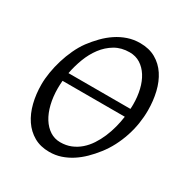

<svg xmlns="http://www.w3.org/2000/svg" viewBox="-152 -750 849 886"><g transform="rotate(30 272.5 -307.5)"><path d="M456.1 -344.2Q456.5 -350.6 456.8 -356.7Q457 -362.8 457 -369.1Q457 -410.2 448.2 -446.5Q439.5 -482.9 422.4 -510Q405.3 -537.1 380.4 -553Q355.5 -568.8 323.2 -568.8Q279.3 -568.8 245.8 -549.1Q212.4 -529.3 188.2 -497.3Q164.1 -465.3 148.9 -425.3Q133.8 -385.3 126 -344.2ZM120.1 -299.8Q119.1 -289.1 118.7 -279.3Q118.2 -269.5 118.2 -259.8Q118.2 -214.4 127.7 -175.5Q137.2 -136.7 154.8 -108.6Q172.4 -80.6 197 -64.7Q221.7 -48.8 252 -48.8Q283.2 -48.8 308.8 -59.3Q334.5 -69.8 355.2 -87.9Q376 -106 392.1 -130.4Q408.2 -154.8 420.2 -182.9Q432.1 -210.9 439.9 -240.7Q447.8 -270.5 451.7 -299.8ZM529.8 -377.9Q529.8 -343.3 524.2 -307.6Q518.6 -272 507.1 -237.3Q495.6 -202.6 478.8 -170.2Q461.9 -137.7 439.9 -109.9Q419.4 -83.5 396.2 -60.8Q373 -38.1 346.9 -21.2Q320.8 -4.4 291.7 5.4Q262.7 15.1 230 15.1Q183.1 15.1 148.2 -4.9Q113.3 -24.9 90.1 -59.3Q66.9 -93.8 55.4 -139.6Q43.9 -185.5 43.9 -236.8Q43.9 -267.6 49.6 -302Q55.2 -336.4 65.7 -370.8Q76.2 -405.3 91.3 -437.7Q106.4 -470.2 126 -497.1Q146.5 -524.4 170.2 -548.6Q193.8 -572.8 220.9 -590.8Q248 -608.9 278.8 -619.4Q309.6 -629.9 344.2 -629.9Q392.1 -629.9 427.2 -609.9Q462.4 -589.8 485.1 -555.4Q507.8 -521 518.8 -475.1Q529.8 -429.2 529.8 -377.9Z"/></g></svg>

Font: Gentium Plus
Style: Italic
Weight: 400
Italic angle: -8°
Designer: J. Victor Gaultney, Annie Olsen, Iska Routamaa
Foundry: SIL International
Version: Version 1.510